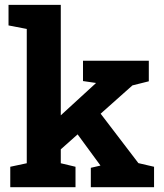

<svg xmlns="http://www.w3.org/2000/svg" viewBox="-20 -782 683 802"><path d="M601.6 -442.4 533.2 -425.3 400.4 -307.1 558.1 -100.6 623.5 -85.4V0H359.4V-81.1L399.4 -90.3L398.4 -92.3L304.2 -220.7L233.9 -158.2V-100.1L295.4 -85.4V0H22.9V-85.4L91.8 -100.1V-661.1L15.6 -675.8V-761.7H233.9V-300.3L379.9 -434.1L380.9 -435.5L326.7 -443.4V-528.3H601.6Z"/></svg>

Font: Battambang
Style: Bold
Weight: 700
Designer: Danh Hong
Version: Version 8.002; ttfautohint (v1.8.3)